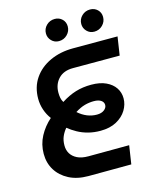

<svg xmlns="http://www.w3.org/2000/svg" viewBox="-129 -968 851 1055"><g transform="rotate(-15 297.0 -441.0)"><path d="M241 0Q177 0 131 -24Q85 -48 60 -88.5Q35 -129 35 -181Q35 -235 59.5 -281Q84 -327 124 -362Q105 -387 94.5 -418Q84 -449 84 -481Q84 -548 117.5 -597Q151 -646 209.5 -673Q268 -700 341 -700H594L578 -595H312Q259 -595 229.5 -564Q200 -533 200 -485Q200 -470 202.5 -456Q205 -442 213 -429Q255 -456 296 -468.5Q337 -481 385 -481Q435 -481 469 -465Q503 -449 520.5 -422.5Q538 -396 538 -363Q538 -328 518.5 -296Q499 -264 461.5 -243.5Q424 -223 370 -223Q333 -223 300.5 -231.5Q268 -240 241 -255Q214 -270 192 -288Q176 -269 166.5 -247Q157 -225 157 -196Q157 -170 169 -150Q181 -130 205.5 -117.5Q230 -105 269 -105L501 -106L485 -1ZM374 -314Q400 -314 415.5 -326Q431 -338 431 -354Q431 -370 416.5 -380Q402 -390 375 -390Q349 -390 323.5 -383Q298 -376 268 -357Q293 -335 319.5 -324.5Q346 -314 374 -314ZM478 -758Q453 -758 436 -775.5Q419 -793 419 -817Q419 -844 438.5 -863Q458 -882 486 -882Q511 -882 528 -865.5Q545 -849 545 -824Q545 -797 525.5 -777.5Q506 -758 478 -758ZM277 -758Q252 -758 235 -775.5Q218 -793 218 -817Q218 -844 237.5 -863Q257 -882 285 -882Q310 -882 327 -865.5Q344 -849 344 -824Q344 -797 324.5 -777.5Q305 -758 277 -758Z"/></g></svg>

Font: MuseoModerno Medium
Style: Italic
Weight: 500
Italic angle: -9°
Designer: Pablo Cosgaya, Héctor Gatti, Marcela Romero, and the Authors of The MuseoModerno Project.
Foundry: Omnibus-Type Team
Version: Version 1.003